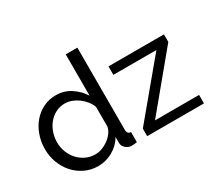

<svg xmlns="http://www.w3.org/2000/svg" viewBox="-137 -988 1396 1256"><g transform="rotate(-30 561.0 -360.0)"><path d="M286 10Q232 10 186 -12Q140 -34 107 -71Q74 -108 55.5 -157Q37 -206 37 -260Q37 -315 54.5 -364.5Q72 -414 103.5 -451Q135 -488 178.5 -509.5Q222 -531 274 -531Q337 -531 386.5 -498Q436 -465 465 -418V-730H553V-108Q553 -77 581 -76V0Q567 2 558.5 3Q550 4 542 4Q516 4 496.5 -13.5Q477 -31 477 -54V-98Q446 -47 394.5 -18.5Q343 10 286 10ZM307 -66Q331 -66 356.5 -75Q382 -84 404.5 -100Q427 -116 443.5 -137.5Q460 -159 465 -183V-333Q456 -358 438 -380.5Q420 -403 397.5 -419.5Q375 -436 349.5 -445.5Q324 -455 299 -455Q260 -455 228.5 -438.5Q197 -422 174.5 -394.5Q152 -367 140 -331.5Q128 -296 128 -259Q128 -220 142 -184.5Q156 -149 180 -123Q204 -97 236.5 -81.5Q269 -66 307 -66ZM659 -57 993 -458H668V-522H1087V-465L755 -64H1088V0H659Z"/></g></svg>

Font: Boldmen Medium
Style: Regular
Weight: 400
Designer: Matt McInerney, Pablo Impallari, Rodrigo Fuenzalida
Foundry: LIVING CONCEPT
Version: Version 1.000